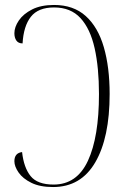

<svg xmlns="http://www.w3.org/2000/svg" viewBox="-20 -744 511 774"><path d="M194 10Q141 10 106.5 -7Q72 -24 55 -48.5Q38 -73 38 -94Q38 -127 69 -131Q76 -68 103.5 -34Q131 0 196 0Q290 0 334.5 -96Q379 -192 379 -365Q379 -471 361.5 -549.5Q344 -628 304.5 -671Q265 -714 198 -714Q134 -714 104.5 -676.5Q75 -639 71 -569Q54 -569 46 -580.5Q38 -592 38 -610Q38 -635 56 -661.5Q74 -688 109.5 -706Q145 -724 198 -724Q276 -724 325.5 -679.5Q375 -635 398.5 -554Q422 -473 422 -365Q422 -189 364 -89.5Q306 10 194 10Z"/></svg>

Font: Noto Serif Display Condensed ExtraLight
Style: Regular
Weight: 200
Width: 3
Designer: Monotype Design Team
Foundry: Monotype Imaging Inc.
Version: Version 2.009